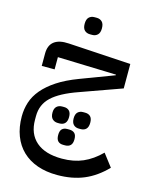

<svg xmlns="http://www.w3.org/2000/svg" viewBox="-138 -746 899 1138"><g transform="rotate(15 311.0 -176.5)"><path d="M325 304Q257 304 203 285Q149 266 111 229.5Q73 193 53 140.5Q33 88 33 22Q33 -23 46.5 -65Q60 -107 92 -145Q124 -183 175.5 -217Q227 -251 304 -280L508 -357V-361L149 -372V-297H70V-373Q70 -424 101 -447.5Q132 -471 191 -467L574 -444V-294L323 -204Q214 -166 164 -119Q114 -72 114 -1V21Q114 108 169 155.5Q224 203 327 203Q399 203 455.5 178.5Q512 154 563 103L622 180Q560 244 488.5 274Q417 304 325 304ZM378 5Q358 5 345.5 -7.5Q333 -20 333 -46Q333 -72 345.5 -84Q358 -96 378 -96H390Q411 -96 423 -84Q435 -72 435 -46Q435 -20 423 -7.5Q411 5 390 5ZM313 122Q293 122 281.5 110.5Q270 99 270 73Q270 47 281.5 36Q293 25 313 25H326Q346 25 358 36Q370 47 370 73Q370 99 358 110.5Q346 122 326 122ZM249 5Q229 5 216 -7.5Q203 -20 203 -46Q203 -72 216 -84Q229 -96 249 -96H261Q281 -96 293 -84Q305 -72 305 -46Q305 -20 293 -7.5Q281 5 261 5ZM298 -552Q277 -552 264 -564.5Q251 -577 251 -604Q251 -632 264 -644.5Q277 -657 298 -657H311Q331 -657 344 -644.5Q357 -632 357 -604Q357 -577 344 -564.5Q331 -552 311 -552Z"/></g></svg>

Font: IBM Plex Sans Arabic Text
Style: Regular
Weight: 450
Designer: Mike Abbink, Paul van der Laan, Pieter van Rosmalen, Wael Morcos, Khajak Apelian
Foundry: Bold Monday
Version: Version 1.2